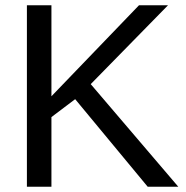

<svg xmlns="http://www.w3.org/2000/svg" viewBox="-20 -708 706 728"><path d="M540 0 265 -332 175 -264V0H82V-688H175V-343L507 -688H617L324 -389L656 0Z"/></svg>

Font: TharLon
Style: Regular
Weight: 400
Designer: Sai Zin Di Di Zone
Foundry: Sai Zin Di Di Zone, Sun Tun
Version: Version 1.003 September 27 2012